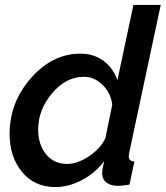

<svg xmlns="http://www.w3.org/2000/svg" viewBox="-20 -750 673 780"><path d="M19 -206Q19 -334 106 -433Q193 -532 307 -532Q362 -532 401.5 -502Q441 -472 457 -424L522 -730H633L505 -130Q503 -118 503 -115Q503 -95 526 -94L506 0Q474 5 461 5Q430 5 412.5 -8.5Q395 -22 395 -46Q395 -62 403 -95Q366 -46 312 -18Q258 10 205 10Q120 10 69.5 -51.5Q19 -113 19 -206ZM408 -188 436 -325Q430 -373 396.5 -405.5Q363 -438 321 -438Q248 -438 191.5 -371Q135 -304 135 -224Q135 -163 167 -123.5Q199 -84 253 -84Q294 -84 340.5 -114.5Q387 -145 408 -188Z"/></svg>

Font: Raleway-v4020 SemiBold
Style: Italic
Weight: 600
Italic angle: -12°
Designer: Matt McInerney, Pablo Impallari, Rodrigo Fuenzalida
Foundry: Matt McInerney, Pablo Impallari, Rodrigo Fuenzalida
Version: Version 4.020;PS 004.020;hotconv 1.0.88;makeotf.lib2.5.64775